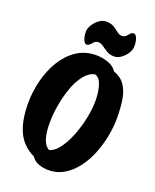

<svg xmlns="http://www.w3.org/2000/svg" viewBox="-171 -1033 927 1145"><g transform="rotate(20 293.0 -460.5)"><path d="M279 15Q248 15 218 5Q188 -5 170 -32Q94 -69 61.5 -139.5Q29 -210 29 -320Q29 -394 47.5 -466Q66 -538 102 -597Q138 -656 191.5 -691.5Q245 -727 314 -727Q352 -727 390 -714Q428 -701 446 -672Q493 -655 517 -620Q541 -585 549.5 -534Q558 -483 558 -417Q558 -359 546 -298Q534 -237 511 -181Q488 -125 454 -81Q420 -37 376 -11Q332 15 279 15ZM242 -99Q274 -107 302.5 -144.5Q331 -182 353.5 -237.5Q376 -293 389 -354.5Q402 -416 402 -471Q402 -524 388.5 -567Q375 -610 346 -617Q309 -610 279.5 -573Q250 -536 230.5 -482Q211 -428 200.5 -367.5Q190 -307 190 -252Q190 -191 202.5 -152.5Q215 -114 242 -99ZM415 -756Q388 -756 368 -768Q348 -780 332 -792Q316 -804 298 -804Q279 -804 264 -783Q255 -773 248 -769.5Q241 -766 235 -766Q224 -768 215.5 -787.5Q207 -807 207 -838Q207 -859 221 -881.5Q235 -904 256.5 -920Q278 -936 301 -936Q332 -936 351 -924Q370 -912 385 -899.5Q400 -887 418 -887Q437 -887 453 -909Q461 -920 468 -923Q475 -926 481 -926Q492 -925 500.5 -905.5Q509 -886 509 -854Q509 -833 495 -810.5Q481 -788 459.5 -772Q438 -756 415 -756Z"/></g></svg>

Font: Protest Riot
Style: Regular
Weight: 400
Designer: Octavio Pardo
Foundry: Ashler Design
Version: Version 2.005; ttfautohint (v1.8.4.7-5d5b)